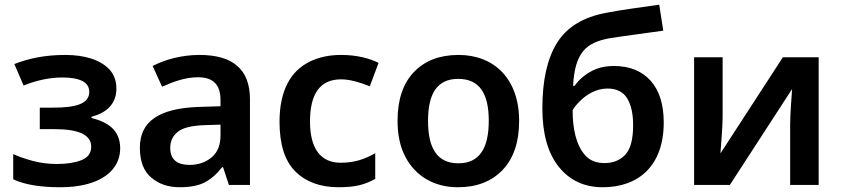

<svg xmlns="http://www.w3.org/2000/svg" viewBox="-20 -785 3576 815"><path d="M257.8 -551.8C168.5 -551.8 101.1 -536.6 41 -513.2L80.1 -421.9C133.3 -443.4 189.5 -456.1 244.1 -456.1C320.8 -456.1 358.9 -435.5 358.9 -395C358.9 -344.2 302.2 -328.1 205.1 -328.1H148.9V-236.8H211.9C315.4 -236.8 367.2 -211.9 367.2 -162.1C367.2 -134.8 353 -115.7 325.2 -105C297.4 -94.2 262.7 -88.9 222.2 -88.9C185.5 -88.9 150.9 -93.3 118.7 -102.1C85.9 -110.8 58.6 -120.6 36.1 -130.9V-23.9C83.5 -1.5 149.9 9.8 235.8 9.8C411.1 9.8 490.2 -65.4 490.2 -154.8C490.2 -235.4 434.1 -267.6 368.2 -284.2V-289.1C432.1 -306.2 474.1 -343.3 474.1 -409.2C474.1 -440.9 464.4 -467.8 445.3 -489.3C406.2 -531.7 337.9 -551.8 257.8 -551.8Z M826.7 -551.8C752.4 -551.8 681.2 -532.7 627.9 -504.9L668 -417C716.8 -438.5 766.1 -457 820.8 -457C880.9 -457 916 -429.2 916 -360.8V-334L821.8 -331.1C655.3 -324.7 573.7 -270 573.7 -158.2C573.7 -100.6 589.8 -58.1 622.1 -31.2C653.8 -3.9 694.3 9.8 742.7 9.8C787.1 9.8 822.8 2.9 848.6 -10.7C874.5 -23.9 899.4 -45.4 922.9 -75.2H926.8L951.7 0H1041V-363.8C1041 -492.2 966.8 -551.8 826.7 -551.8ZM916 -255.9V-210C916 -168.5 903.3 -137.7 877.9 -116.7C852.5 -95.7 821.3 -85 784.7 -85C735.4 -85 702.6 -105 702.6 -157.2C702.6 -186 713.4 -208.5 734.9 -225.6C755.9 -242.7 794.4 -252 849.6 -253.9Z M1417.5 9.8C1453.1 9.8 1482.4 6.8 1506.3 1C1529.8 -4.9 1551.8 -13.7 1572.8 -25.9V-134.8C1529.8 -109.9 1485.8 -94.2 1425.8 -94.2C1341.8 -94.2 1295.9 -153.3 1295.9 -269C1295.9 -388.7 1339.8 -448.2 1427.7 -448.2C1466.3 -448.2 1508.3 -435.1 1549.8 -418.9L1586.9 -518.1C1549.3 -537.1 1495.6 -551.8 1427.7 -551.8C1377 -551.8 1332 -542 1293 -522.5C1214.4 -483.4 1166.5 -401.4 1166.5 -268.1C1166.5 -171.9 1189 -101.6 1233.9 -57.1C1278.3 -12.7 1339.8 9.8 1417.5 9.8Z M2183.6 -272C2183.6 -451.7 2076.2 -551.8 1926.8 -551.8C1846.7 -551.8 1783.7 -527.8 1737.3 -479.5C1690.9 -431.2 1667.5 -362.3 1667.5 -272C1667.5 -211.9 1678.7 -161.1 1700.7 -119.1C1745.1 -35.2 1824.7 9.8 1923.8 9.8C2003.4 9.8 2066.9 -14.6 2113.8 -64C2160.2 -112.8 2183.6 -182.1 2183.6 -272ZM1796.9 -272C1796.9 -386.7 1835 -450.2 1924.8 -450.2C2016.6 -450.2 2054.7 -386.7 2054.7 -272C2054.7 -157.2 2016.1 -91.8 1925.8 -91.8C1834.5 -91.8 1796.9 -157.2 1796.9 -272Z M2282.2 -325.2C2282.2 -217.3 2305.7 -134.3 2352.1 -76.7C2398.4 -19 2460.4 9.8 2538.6 9.8C2690.9 9.8 2797.4 -81.5 2797.4 -265.1C2797.4 -341.8 2778.8 -400.9 2741.7 -442.4C2704.1 -483.9 2652.3 -504.9 2585.4 -504.9C2557.6 -504.9 2532.7 -500.5 2510.7 -492.2C2466.8 -474.6 2435.5 -444.8 2419.4 -420.9H2412.6C2420.4 -563 2468.3 -603.5 2564.5 -622.1C2624.5 -631.8 2726.6 -645 2795.4 -654.8L2778.3 -765.1C2704.1 -753.9 2626.5 -745.1 2550.3 -730C2455.1 -711.9 2386.2 -669.9 2344.7 -603.5C2303.2 -537.1 2282.2 -444.3 2282.2 -325.2ZM2546.4 -92.8C2511.2 -92.8 2483.9 -103.5 2464.4 -125.5C2424.8 -168.9 2410.6 -240.7 2410.6 -316.9C2416 -327.1 2425.3 -339.4 2439.5 -353.5C2467.3 -382.3 2509.3 -409.2 2558.6 -409.2C2597.7 -409.2 2625.5 -395 2642.6 -367.2C2659.2 -339.4 2667.5 -301.3 2667.5 -253.9C2667.5 -194.8 2656.7 -152.8 2634.8 -128.9C2612.8 -105 2583 -92.8 2546.4 -92.8Z M3047.4 -542H2926.3V0H3078.1L3342.3 -407.2C3340.3 -380.9 3334 -297.4 3334 -254.9V0H3455.1V-542H3303.2L3038.1 -133.8C3039.6 -154.8 3047.4 -250 3047.4 -284.2Z"/></svg>

Font: Noto Reveo Sans
Style: Regular
Weight: 600
Designer: Monotype Design Team
Foundry: Monotype Imaging Inc.
Version: Version 2.007